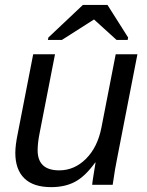

<svg xmlns="http://www.w3.org/2000/svg" viewBox="-20 -748 596 777"><path d="M202.6 -528.3 141.1 -213.4Q132.3 -170.4 132.3 -140.1Q132.3 -58.6 219.7 -58.6Q281.2 -58.6 328.1 -105.5Q375 -152.3 390.6 -232.4L448.2 -528.3H536.1L455.1 -112.8Q445.3 -66.4 436 0H353Q353 -5.4 358.2 -37.8Q363.3 -70.3 366.7 -90.3H365.2Q324.7 -34.2 283.9 -12.5Q243.2 9.3 187 9.3Q114.7 9.3 78.4 -26.4Q42 -62 42 -129.4Q42 -160.6 52.2 -209.5L114.3 -528.3ZM498.5 -596.2 496.6 -586.4H451.7L360.8 -668.9H359.9L230.5 -586.4H173.8L175.8 -596.2L315.4 -728H415Z"/></svg>

Font: Liberation Sans
Style: Italic
Weight: 400
Italic angle: -12°
Designer: Steve Matteson
Foundry: Ascender Corporation
Version: Version 2.1.5